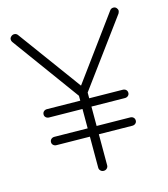

<svg xmlns="http://www.w3.org/2000/svg" viewBox="-106 -787 760 871"><g transform="rotate(-15 273.5 -352.0)"><path d="M295 -362V-335L452 -333Q461 -333 467 -327.5Q473 -322 473 -313Q473 -305 467 -299.5Q461 -294 452 -294L295 -296V-205L452 -203Q461 -203 467 -197.5Q473 -192 473 -183Q473 -175 467 -169.5Q461 -164 452 -164L295 -166V-20Q295 -12 289 -6Q283 0 274 0Q265 0 259 -6Q253 -12 253 -20V-166L97 -168Q88 -168 82 -173.5Q76 -179 76 -187Q76 -196 82 -201.5Q88 -207 97 -207L253 -205V-296L97 -298Q88 -298 82 -303.5Q76 -309 76 -317Q76 -326 82 -331.5Q88 -337 97 -337L253 -335V-358L24 -672Q20 -677 20 -685Q20 -692 26.5 -698Q33 -704 41 -704Q52 -704 58 -695L274 -400L490 -695Q496 -704 507 -704Q516 -704 521.5 -697.5Q527 -691 527 -685Q527 -680 523 -672Z"/></g></svg>

Font: Quicksand Light
Style: Regular
Weight: 300
Designer: Andrew Paglinawan
Foundry: Andrew Paglinawan
Version: Version 3.000